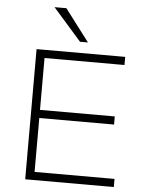

<svg xmlns="http://www.w3.org/2000/svg" viewBox="-61 -988 785 1036"><g transform="rotate(5 331.0 -469.5)"><path d="M115 0V-705H595V-661H162V-380H567V-336H162V-44H595V0ZM345 -765 192 -939H256L388 -765Z"/></g></svg>

Font: Nunito Sans 10pt SemiExpanded ExtraLight
Style: Regular
Weight: 250
Width: 6
Designer: Vernon Adams
Foundry: Vernon Adams
Version: Version 3.101;gftools[0.9.27]